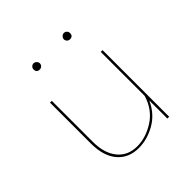

<svg xmlns="http://www.w3.org/2000/svg" viewBox="-158 -700 827 827"><g transform="rotate(-45 255.0 -286.5)"><path d="M165 -538Q146 -538 146 -557Q146 -565 151.5 -570.5Q157 -576 165 -576Q172 -576 178 -570Q184 -564 184 -557Q184 -549 178.5 -543.5Q173 -538 165 -538ZM349 -538Q341 -538 335.5 -543.5Q330 -549 330 -557Q330 -564 336 -570Q342 -576 349 -576Q357 -576 362.5 -570.5Q368 -565 368 -557Q368 -538 349 -538ZM404 -406H415V0H404V-110Q378 -53 328.5 -25Q279 3 228 3Q166 3 130.5 -39Q95 -81 95 -157V-406H106V-157Q106 -87 138.5 -47Q171 -7 228 -7Q281 -7 332.5 -40Q384 -73 404 -138Z"/></g></svg>

Font: EauTest Hairline
Style: Regular
Weight: 250
Designer: Christian Thalmann (Catharsis Fonts)
Version: Version 0.001;PS 000.001;hotconv 1.0.88;makeotf.lib2.5.64775